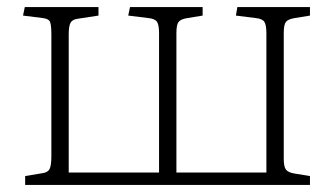

<svg xmlns="http://www.w3.org/2000/svg" viewBox="-20 -522 940 542"><path d="M51 0V-25L99 -33Q115 -35 120 -45Q125 -55 125 -81V-424Q125 -450 121.5 -459.5Q118 -469 101 -471L45 -478L50 -502H258V-478L199 -469Q184 -467 179 -457.5Q174 -448 174 -425V-35H429V-428Q429 -451 423.5 -460Q418 -469 399 -471L342 -478L347 -502H552V-478L509 -471Q490 -468 484 -460Q478 -452 478 -429V-35H732V-428Q732 -451 726.5 -460Q721 -469 702 -471L646 -478L650 -502H855V-478L812 -471Q793 -468 787 -460Q781 -452 781 -429V-74Q781 -52 787 -43.5Q793 -35 812 -32L855 -25V0Z"/></svg>

Font: Literata ExtraLight
Style: Regular
Weight: 250
Designer: Latin by Veronika Burian and Jose Scaglione. Greek by Irene Vlachou. Cyrillic by Vera Evstafieva.
Foundry: TypeTogether
Version: Version 3.103;gftools[0.9.29]